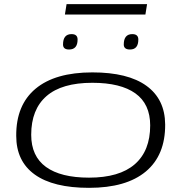

<svg xmlns="http://www.w3.org/2000/svg" viewBox="-20 -893 873 923"><path d="M408 10Q236 10 147 -54Q58 -118 58 -240Q57 -388 151 -466.5Q245 -545 424 -545Q595 -545 684 -480.5Q773 -416 774 -295Q775 -147 681 -68.5Q587 10 408 10ZM408 -39Q554 -39 628 -103.5Q702 -168 702 -290Q702 -393 631 -444Q560 -495 424 -495Q277 -495 203.5 -431Q130 -367 130 -245Q130 -142 201 -90.5Q272 -39 408 -39ZM605 -655Q575 -655 575 -679Q575 -729 616 -729Q645 -729 645 -703Q645 -655 605 -655ZM312 -655Q283 -655 283 -679Q283 -729 324 -729Q353 -729 353 -703Q353 -655 312 -655ZM292 -823 300 -873H687L679 -823Z"/></svg>

Font: Georama ExtraExtended Light
Style: Italic
Weight: 300
Width: 8
Italic angle: -9°
Designer: Jean-Baptiste Levee
Foundry: Production Type
Version: Version 1.000